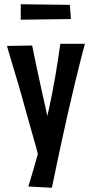

<svg xmlns="http://www.w3.org/2000/svg" viewBox="-20 -729 438 907"><path d="M225 158 114 152Q125 115 136 78.5Q147 42 157 4.5Q167 -33 176.5 -70Q186 -107 195 -144Q204 -181 212 -218Q220 -255 227 -291Q236 -337 242 -373Q248 -409 253.5 -444Q259 -479 265 -522H381Q372 -489 364.5 -459.5Q357 -430 350 -401Q343 -372 335 -340.5Q327 -309 319 -272Q308 -227 298 -181.5Q288 -136 278 -91.5Q268 -47 259 -4Q250 39 241.5 79.5Q233 120 225 158ZM165 25Q159 -3 151 -31.5Q143 -60 135 -88.5Q127 -117 118.5 -146.5Q110 -176 101.5 -207Q93 -238 84 -270Q75 -302 67 -330Q59 -358 50.5 -385Q42 -412 33 -443Q24 -474 13 -512L132 -514Q142 -465 149 -430.5Q156 -396 163 -365.5Q170 -335 178 -297Q186 -264 192.5 -232Q199 -200 206.5 -167Q214 -134 222 -100Q230 -66 240 -29ZM78 -636V-709L310 -706L315 -639Z"/></svg>

Font: Truculenta
Style: Bold
Weight: 700
Designer: Ivan Castro, Eva Sanz & Omnibus-Type Team
Foundry: Omnibus-Type
Version: Version 1.002